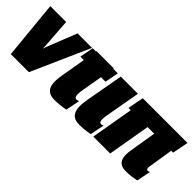

<svg xmlns="http://www.w3.org/2000/svg" viewBox="15 -913 1385 1385"><g transform="rotate(45 707.0 -221.0)"><path d="M59.6 0H243.7L441.9 -446.3H294.4L209.5 -232.4L203.1 -215.3C200.7 -209 198.2 -201.7 196.3 -193.8H195.3L193.8 -215.3C193.4 -221.7 192.9 -227.5 192.9 -233.4L177.7 -446.3H16.1Z M514.2 11.2C551.3 11.2 586.9 7.3 626 0L647.9 -109.4C640.6 -105 634.3 -103 626.5 -103C617.2 -103 611.3 -107.4 607.9 -116.7C604.5 -126 604 -141.1 606.4 -163.1L637.2 -342.3H683.1L703.6 -447.8H655.3L656.2 -452.6H481.4L480.5 -447.8H447.3L426.8 -342.3H462.4L430.7 -158.2C409.2 -37.6 435.5 9.8 514.2 11.2Z M767.6 11.2C804.7 11.2 838.9 7.3 875.5 0L897.5 -109.4C890.1 -105 883.8 -103 877.9 -103C869.1 -103 863.3 -107.4 860.4 -116.7C857.4 -126 857.4 -141.1 859.9 -163.1L910.2 -446.3H735.4L683.6 -158.2C662.6 -37.6 689 9.8 767.6 11.2Z M1241.2 11.2C1276.9 11.2 1313.5 7.3 1349.1 -1L1371.1 -110.4C1362.8 -104.5 1358.9 -103 1351.6 -103C1346.2 -103 1342.8 -106 1340.8 -111.8C1338.4 -117.2 1338.4 -126 1340.8 -137.7L1370.6 -325.7H1390.1L1414.1 -448.2H957.5L934.1 -325.7H957.5L900.9 0H1073.2L1129.4 -325.7H1196.8L1166 -137.7C1146 -34.7 1168.9 9.8 1241.2 11.2Z"/></g></svg>

Font: Roboto Flex Super Cond Black
Style: Italic
Weight: 900
Width: 3
Italic angle: -10°
Designer: Berlow after Robertson
Foundry: Google
Version: Version 3.200;Glyphs 3.3 (3311)